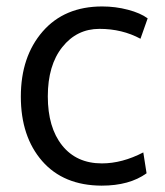

<svg xmlns="http://www.w3.org/2000/svg" viewBox="-20 -567 513 598"><path d="M296.4 11.2Q177.7 10.7 111.3 -65.4Q44.9 -141.6 44.9 -266.1Q44.9 -390.6 112.8 -468.8Q180.7 -546.9 298.3 -546.9Q339.8 -546.9 378.7 -536.6Q417.5 -526.4 439.9 -509.8L417.5 -446.3Q360.4 -477.1 289.8 -477.1Q219.2 -477.1 174.1 -420.4Q128.9 -363.8 128.9 -266.8Q128.9 -169.9 173.6 -114Q218.3 -58.1 297.4 -58.1Q360.4 -58.1 426.3 -92.3L436.5 -27.3Q383.3 11.2 296.4 11.2Z"/></svg>

Font: Oxygen
Style: Normal
Weight: 400
Designer: Vernon Adams
Foundry: Vernon Adams
Version: Version Release 0.2.2 webfont; ttfautohint (v0.8.52-bc40) -l